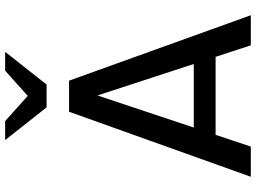

<svg xmlns="http://www.w3.org/2000/svg" viewBox="-145 -856 1001 751"><g transform="rotate(-90 355.5 -480.5)"><path d="M39.6 0 293.9 -710.9H415.5L671.4 0H553.7L350.6 -621.1L364.7 -620.6L157.7 0ZM156.7 -137.7 182.1 -223.1H530.3L554.7 -137.7ZM311 -798.8 183.1 -960.9H257.3L378.4 -852.5H333.5L454.6 -960.9H528.3L400.4 -798.8Z"/></g></svg>

Font: Monda Medium
Style: Regular
Weight: 500
Designer: Vernon Adams
Foundry: Vernon Adams
Version: Version 2.200